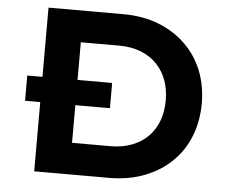

<svg xmlns="http://www.w3.org/2000/svg" viewBox="-50 -759 989 818"><g transform="rotate(5 444.0 -350.0)"><path d="M60 -296V-404H423V-296ZM125 0V-700H444Q529 -700 596.5 -673.5Q664 -647 712.5 -599.5Q761 -552 786 -488.5Q811 -425 811 -350Q811 -275 786 -211Q761 -147 713 -100Q665 -53 597 -26.5Q529 0 444 0ZM275 -109 259 -135H439Q492 -135 533 -151.5Q574 -168 601.5 -196.5Q629 -225 643 -264Q657 -303 657 -350Q657 -396 643 -435Q629 -474 601.5 -503Q574 -532 533 -548.5Q492 -565 439 -565H256L275 -589Z"/></g></svg>

Font: Lexend Exa SemiBold
Style: Regular
Weight: 600
Designer: Bonnie Shaver-Troup, Thomas Jockin
Foundry: Lexend
Version: Version 1.007